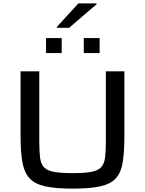

<svg xmlns="http://www.w3.org/2000/svg" viewBox="-20 -1111 862 1139"><path d="M411 8Q310 8 248.5 -5.5Q187 -19 155.5 -53Q124 -87 113 -148.5Q102 -210 102 -307V-688H213V-275Q213 -215 217.5 -177.5Q222 -140 240.5 -119.5Q259 -99 299.5 -91.5Q340 -84 411 -84Q482 -84 522 -91.5Q562 -99 580.5 -119.5Q599 -140 603.5 -177.5Q608 -215 608 -275V-688H718V-307Q718 -210 708 -148.5Q698 -87 667 -53Q636 -19 574.5 -5.5Q513 8 411 8ZM253 -796V-885H346V-796ZM477 -796V-885H571V-796ZM317 -946V-951L445 -1091H553V-1086L390 -946Z"/></svg>

Font: Saira Expanded Medium
Style: Regular
Weight: 500
Width: 7
Designer: Hector Gatti with collaboration of the Omnibus-Type team
Foundry: Omnibus-Type
Version: Version 1.100; ttfautohint (v1.8.3)